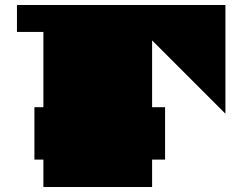

<svg xmlns="http://www.w3.org/2000/svg" viewBox="-20 -750 964 770"><path d="M154 -622H48V-730H884V-294L590 -588V0H154V-622ZM118 -110V-320H642V-110Z"/></svg>

Font: El Pececito
Style: Regular
Weight: 400
Designer: deFharo
Foundry: deFharo
Version: El Pececito Version 1.000